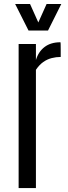

<svg xmlns="http://www.w3.org/2000/svg" viewBox="-20 -956 345 976"><path d="M74.7 0V-732.4H162.6V-650.9Q175.3 -693.4 206.8 -717.3Q238.3 -741.2 287.1 -741.2Q288.1 -741.2 288.3 -730Q288.6 -718.8 288.6 -703.9Q288.6 -689 288.6 -677.7Q288.6 -666.5 288.6 -666.5Q265.1 -666.5 242.4 -660.6Q219.7 -654.8 199.7 -640.6Q179.7 -626.5 162.6 -601.1V0ZM125 -800.8 57.1 -935.5H132.8L174.8 -841.8L216.8 -935.5H291.5L224.1 -800.8Z"/></svg>

Font: AntonioLight
Style: Regular
Weight: 300
Designer: Vernon Adams
Foundry: Vernon Adams
Version: Version 1.002